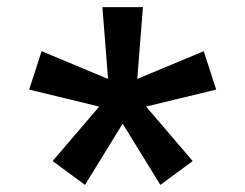

<svg xmlns="http://www.w3.org/2000/svg" viewBox="-20 -621 690 540"><path d="M431 -101 311 -296 325 -343 374 -341 522 -168ZM219 -101 128 -168 276 -341 325 -343 339 -296ZM285 -315 62 -369 97 -477 308 -389 325 -343ZM325 -343 286 -373 268 -601H382L364 -373ZM365 -315 325 -343 342 -389 553 -477 588 -369Z"/></svg>

Font: Martian Mono SemiCondensed
Style: Regular
Weight: 400
Width: 4
Designer: Roman Shamin
Foundry: Evil Martians
Version: Version 1.000